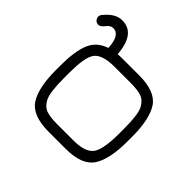

<svg xmlns="http://www.w3.org/2000/svg" viewBox="-105 -670 855 855"><g transform="rotate(-45 322.0 -242.5)"><path d="M278.3 -50.8H306.6Q397.5 -50.8 426.8 -66.4Q456.1 -82 464.4 -106.4Q472.7 -130.9 472.7 -172.9V-277.3Q472.7 -359.4 433.6 -380.9Q399.4 -399.4 315.4 -399.4Q311.5 -399.4 306.6 -399.4H278.3Q187.5 -399.4 157.7 -383.8Q127.9 -368.2 119.6 -343.8Q111.3 -319.3 111.3 -277.3V-172.9Q111.3 -91.8 151.4 -70.3Q187.5 -50.8 278.3 -50.8ZM512.7 -354.5Q590.8 -358.4 590.8 -401.4Q590.8 -418 572.3 -432.1Q553.7 -446.3 553.7 -459Q553.7 -471.7 562 -478.5Q570.3 -485.4 580.1 -485.4Q589.8 -485.4 600.6 -474.6Q643.6 -438.5 643.6 -397.5Q643.6 -314.5 522.5 -305.7Q523.4 -296.9 523.4 -278.3V-171.9Q523.4 -69.3 471.2 -34.7Q418.9 0 306.6 0H278.3Q166 0 113.3 -34.7Q60.5 -69.3 60.5 -171.9V-278.3Q60.5 -380.9 113.3 -415.5Q166 -450.2 278.3 -450.2H306.6Q394.5 -450.2 444.3 -430.2Q494.1 -410.2 512.7 -354.5Z"/></g></svg>

Font: Jura
Style: Book
Weight: 400
Version: Version 2.5